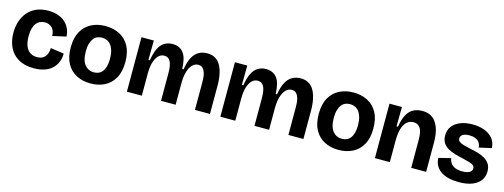

<svg xmlns="http://www.w3.org/2000/svg" viewBox="-17 -1156 4689 1788"><g transform="rotate(15 2327.5 -262.5)"><path d="M298 14Q230 14 180 -6.5Q130 -27 97 -63.5Q64 -100 47.5 -149.5Q31 -199 31 -257Q31 -316 47.5 -367Q64 -418 97 -457Q130 -496 179.5 -517.5Q229 -539 294 -539Q348 -539 389 -524.5Q430 -510 458 -484Q486 -458 501 -424Q516 -390 518 -350L388 -321Q387 -356 374.5 -379Q362 -402 340 -414Q318 -426 290 -426Q265 -426 244.5 -416.5Q224 -407 208.5 -387.5Q193 -368 184.5 -337.5Q176 -307 176 -263Q176 -206 191 -168.5Q206 -131 234 -112.5Q262 -94 300 -94Q340 -94 362.5 -111Q385 -128 395 -154.5Q405 -181 405 -209L534 -190Q534 -149 520 -112Q506 -75 477 -46.5Q448 -18 403.5 -2Q359 14 298 14Z M845 14Q768 14 708.5 -17Q649 -48 615.5 -109.5Q582 -171 582 -263Q582 -357 616.5 -418Q651 -479 710.5 -509Q770 -539 845 -539Q923 -539 982.5 -508Q1042 -477 1075.5 -416Q1109 -355 1109 -262Q1109 -168 1074 -106.5Q1039 -45 979.5 -15.5Q920 14 845 14ZM849 -94Q874 -94 895 -103Q916 -112 931 -131.5Q946 -151 954.5 -181.5Q963 -212 963 -254Q963 -299 953.5 -331.5Q944 -364 928 -385Q912 -406 889.5 -416Q867 -426 841 -426Q817 -426 796 -417Q775 -408 760 -388.5Q745 -369 736 -338.5Q727 -308 727 -265Q727 -220 736 -187.5Q745 -155 762 -134.5Q779 -114 801 -104Q823 -94 849 -94Z M1194 0V-309V-525H1313L1311 -338H1325Q1336 -409 1357.5 -453Q1379 -497 1413 -518Q1447 -539 1492 -539Q1527 -539 1553 -527Q1579 -515 1597.5 -491Q1616 -467 1625.5 -429Q1635 -391 1637 -338H1650Q1661 -409 1684.5 -453.5Q1708 -498 1744 -518.5Q1780 -539 1826 -539Q1868 -539 1898 -523Q1928 -507 1946.5 -480Q1965 -453 1975.5 -419Q1986 -385 1990.5 -349Q1995 -313 1995 -279V0H1850V-264Q1850 -282 1848.5 -307Q1847 -332 1839.5 -356.5Q1832 -381 1816.5 -397.5Q1801 -414 1773 -414Q1741 -414 1717 -390Q1693 -366 1679 -321.5Q1665 -277 1664 -214V0H1523V-261Q1523 -279 1521.5 -304.5Q1520 -330 1513 -355Q1506 -380 1490 -397Q1474 -414 1444 -414Q1413 -414 1389.5 -391Q1366 -368 1352 -323.5Q1338 -279 1338 -214V0Z M2095 0V-309V-525H2214L2212 -338H2226Q2237 -409 2258.5 -453Q2280 -497 2314 -518Q2348 -539 2393 -539Q2428 -539 2454 -527Q2480 -515 2498.5 -491Q2517 -467 2526.5 -429Q2536 -391 2538 -338H2551Q2562 -409 2585.5 -453.5Q2609 -498 2645 -518.5Q2681 -539 2727 -539Q2769 -539 2799 -523Q2829 -507 2847.5 -480Q2866 -453 2876.5 -419Q2887 -385 2891.5 -349Q2896 -313 2896 -279V0H2751V-264Q2751 -282 2749.5 -307Q2748 -332 2740.5 -356.5Q2733 -381 2717.5 -397.5Q2702 -414 2674 -414Q2642 -414 2618 -390Q2594 -366 2580 -321.5Q2566 -277 2565 -214V0H2424V-261Q2424 -279 2422.5 -304.5Q2421 -330 2414 -355Q2407 -380 2391 -397Q2375 -414 2345 -414Q2314 -414 2290.5 -391Q2267 -368 2253 -323.5Q2239 -279 2239 -214V0Z M3236 14Q3159 14 3099.5 -17Q3040 -48 3006.5 -109.5Q2973 -171 2973 -263Q2973 -357 3007.5 -418Q3042 -479 3101.5 -509Q3161 -539 3236 -539Q3314 -539 3373.5 -508Q3433 -477 3466.5 -416Q3500 -355 3500 -262Q3500 -168 3465 -106.5Q3430 -45 3370.5 -15.5Q3311 14 3236 14ZM3240 -94Q3265 -94 3286 -103Q3307 -112 3322 -131.5Q3337 -151 3345.5 -181.5Q3354 -212 3354 -254Q3354 -299 3344.5 -331.5Q3335 -364 3319 -385Q3303 -406 3280.5 -416Q3258 -426 3232 -426Q3208 -426 3187 -417Q3166 -408 3151 -388.5Q3136 -369 3127 -338.5Q3118 -308 3118 -265Q3118 -220 3127 -187.5Q3136 -155 3153 -134.5Q3170 -114 3192 -104Q3214 -94 3240 -94Z M3585 0V-303V-525H3705L3703 -338H3717Q3728 -410 3751.5 -454Q3775 -498 3812 -518.5Q3849 -539 3899 -539Q3943 -539 3974 -524.5Q4005 -510 4025 -484.5Q4045 -459 4057 -427Q4069 -395 4074 -358.5Q4079 -322 4079 -285V0H3935V-268Q3935 -287 3933 -312.5Q3931 -338 3922.5 -361.5Q3914 -385 3896 -400.5Q3878 -416 3847 -416Q3809 -416 3782.5 -391.5Q3756 -367 3742.5 -321Q3729 -275 3729 -210V0Z M4396 14Q4343 14 4299.5 3.5Q4256 -7 4224.5 -27.5Q4193 -48 4174.5 -80Q4156 -112 4155 -155L4272 -184Q4275 -156 4291 -134.5Q4307 -113 4335 -102Q4363 -91 4403 -91Q4445 -91 4470 -104.5Q4495 -118 4495 -144Q4495 -162 4482.5 -172.5Q4470 -183 4444.5 -191Q4419 -199 4380 -208Q4338 -217 4299 -228.5Q4260 -240 4229 -257.5Q4198 -275 4180 -303.5Q4162 -332 4162 -374Q4162 -425 4189 -461.5Q4216 -498 4266 -518.5Q4316 -539 4385 -539Q4448 -539 4498 -520.5Q4548 -502 4579 -465.5Q4610 -429 4613 -372L4493 -345Q4492 -373 4478 -393Q4464 -413 4439.5 -423Q4415 -433 4382 -433Q4341 -433 4318.5 -419Q4296 -405 4296 -381Q4296 -363 4310.5 -351Q4325 -339 4352 -331.5Q4379 -324 4418 -315Q4455 -308 4492.5 -297.5Q4530 -287 4561 -269.5Q4592 -252 4611 -223.5Q4630 -195 4630 -150Q4630 -99 4602.5 -62.5Q4575 -26 4523 -6Q4471 14 4396 14Z"/></g></svg>

Font: Bricolage Grotesque 28pt
Style: Bold
Weight: 700
Designer: Mathieu Triay
Foundry: Atelier Triay
Version: Version 1.000;gftools[0.9.30]